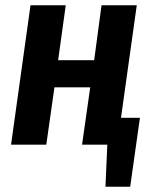

<svg xmlns="http://www.w3.org/2000/svg" viewBox="-20 -550 588 730"><path d="M512 -102 475 160H381L388 0H292L323 -218H187L156 0H22L96 -530H230L201 -321H338L366 -530H500L440 -102Z"/></svg>

Font: Fira Sans Condensed SemiBold
Style: Italic
Weight: 600
Width: 3
Italic angle: -8°
Designer: bBox Type GmbH & Carrois Corporate GbR & Edenspiekermann AG
Foundry: bBox Type GmbH & Carrois Corporate GbR & Edenspiekermann AG
Version: Version 4.301